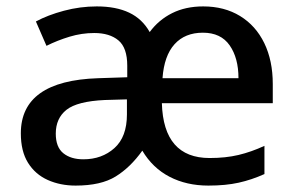

<svg xmlns="http://www.w3.org/2000/svg" viewBox="-20 -569 920 599"><path d="M614 -549Q680 -549 729 -519Q778 -489 804.5 -434.5Q831 -380 831 -307V-247H485Q490 -76 634 -76Q684 -76 724 -85.5Q764 -95 805 -114V-26Q765 -8 724.5 1Q684 10 630 10Q562 10 509 -17.5Q456 -45 424 -99Q387 -47 341 -18.5Q295 10 216 10Q168 10 129 -7.5Q90 -25 67.5 -61Q45 -97 45 -153Q45 -317 286 -325L377 -328V-364Q377 -420 349.5 -443Q322 -466 274 -466Q235 -466 197 -454.5Q159 -443 125 -426L92 -502Q129 -522 179.5 -535.5Q230 -549 282 -549Q342 -549 383 -529.5Q424 -510 447 -469Q475 -507 517 -528Q559 -549 614 -549ZM613 -467Q557 -467 524.5 -431Q492 -395 487 -325H724Q724 -388 696.5 -427.5Q669 -467 613 -467ZM307 -257Q221 -253 187.5 -226.5Q154 -200 154 -152Q154 -110 177.5 -91Q201 -72 240 -72Q298 -72 337 -107Q376 -142 376 -212V-259Z"/></svg>

Font: Noto Sans Tamil Medium
Style: Regular
Weight: 500
Designer: Jelle Bosma - Monotype Design Team
Foundry: Monotype Imaging Inc.
Version: Version 2.004; ttfautohint (v1.8.4.7-5d5b)